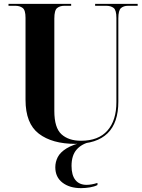

<svg xmlns="http://www.w3.org/2000/svg" viewBox="-20 -734 732 993"><path d="M369 10Q250 10 181 -42.5Q112 -95 112 -218V-642Q112 -682 97 -693Q82 -704 60 -704H24V-714H348V-704H312Q290 -704 275.5 -692.5Q261 -681 261 -638V-160Q261 -73 298 -39.5Q335 -6 399 -6Q489 -6 535.5 -58.5Q582 -111 582 -206V-641Q582 -682 567.5 -693Q553 -704 530 -704H472V-714H692V-704H641Q620 -704 606 -692.5Q592 -681 592 -638V-208Q592 10 369 10ZM399 239Q340 239 303 210.5Q266 182 266 131Q266 104 278.5 79Q291 54 324 33.5Q357 13 416 0H447Q402 10 376 40Q350 70 350 124Q350 172 370 197Q390 222 428 222Q453 222 484 212V223Q469 231 445.5 235Q422 239 399 239Z"/></svg>

Font: Noto Serif Display SemiCondensed
Style: Bold
Weight: 700
Width: 4
Designer: Monotype Design Team
Foundry: Monotype Imaging Inc.
Version: Version 2.009